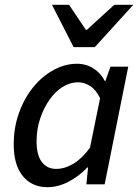

<svg xmlns="http://www.w3.org/2000/svg" viewBox="-20 -766 581 798"><path d="M177 12Q113 12 75 -34Q37 -80 37 -166Q37 -236 59 -297Q81 -358 118 -403.5Q155 -449 202.5 -475Q250 -501 300 -501Q338 -501 368.5 -481.5Q399 -462 416 -429H418L439 -489H513L415 0H339L346 -70H343Q308 -33 264.5 -10.5Q221 12 177 12ZM213 -64Q249 -64 285 -85.5Q321 -107 354 -152L396 -358Q378 -394 354 -409Q330 -424 305 -424Q271 -424 240 -404.5Q209 -385 185 -350.5Q161 -316 146.5 -272Q132 -228 132 -179Q132 -121 154 -92.5Q176 -64 213 -64ZM286 -570 196 -746H267L337 -642H341L455 -746H534L374 -570Z"/></svg>

Font: Source Sans 3 Medium
Style: Italic
Weight: 500
Italic angle: -11°
Designer: Paul D. Hunt
Foundry: Adobe
Version: Version 3.052;hotconv 1.1.0;makeotfexe 2.6.0